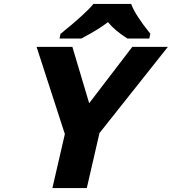

<svg xmlns="http://www.w3.org/2000/svg" viewBox="-20 -951 869 971"><path d="M346 -714 431 -429 649 -714H829L483 -278L419 0H245L308 -273L165 -714ZM644 -931 645 -927Q665 -874 739 -782L740 -780L735 -756H625L623 -757Q559 -798 526 -839Q480 -803 393 -757L391 -756H281L286 -780L289 -782Q411 -881 449 -927L452 -931Z"/></svg>

Font: Passageway
Style: BdIt
Weight: 700
Foundry: Ascender Corporation
Version: Version 1.11